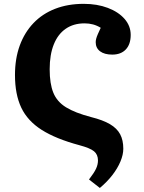

<svg xmlns="http://www.w3.org/2000/svg" viewBox="-20 -733 732 974"><path d="M486.5 220.5 431.5 177.5Q457 144.5 467 123.3Q477 102 477 81Q477 51 457 34.5Q437 18 382.5 3.5Q263.5 -28.5 191.7 -74Q120 -119.5 88 -186.7Q56 -254 56 -352.5Q56 -435.5 80.2 -502Q104.5 -568.5 150 -616Q195.5 -663.5 260 -688.5Q324.5 -713.5 404.5 -713.5Q473 -713.5 527 -693Q581 -672.5 612 -637Q643 -601.5 643 -556Q643 -508.5 618.3 -482.2Q593.5 -456 549.5 -456Q510 -456 487.7 -472.7Q465.5 -489.5 465.5 -519Q465.5 -527 468 -536.7Q470.5 -546.5 476.5 -560.2Q482.5 -574 491 -592Q472.5 -603.5 452.2 -609Q432 -614.5 409 -614.5Q353 -614.5 313.3 -587Q273.5 -559.5 252.8 -507.5Q232 -455.5 232 -381.5Q232 -308.5 250.5 -262.8Q269 -217 314.8 -188.8Q360.5 -160.5 442.5 -139Q502.5 -124 538 -103Q573.5 -82 589.5 -52Q605.5 -22 605.5 21.5Q605.5 51.5 591 86.2Q576.5 121 549.8 155.5Q523 190 486.5 220.5Z"/></svg>

Font: Literata Variable Black
Style: Regular
Weight: 900
Designer: Latin by Veronika Burian and Jose Scaglione. Greek by Irene Vlachou. Cyrillic by Vera Evstafieva.
Foundry: TypeTogether
Version: Version 3.021